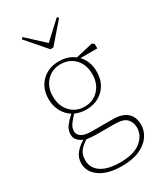

<svg xmlns="http://www.w3.org/2000/svg" viewBox="-233 -806 977 1142"><g transform="rotate(-30 255.0 -235.5)"><path d="M238 -172Q297 -172 335 -213Q373 -254 373 -318Q373 -383 335 -423Q297 -463 238 -463Q179 -463 141 -423Q103 -383 103 -318Q103 -254 141 -213Q179 -172 238 -172ZM238 -152Q197 -152 162 -168Q136 -141 122 -120.5Q108 -100 108 -76Q108 -54 130 -39Q152 -24 202 -24H345Q407 -24 440.5 4.5Q474 33 474 89Q474 128 450 164Q426 200 377 222.5Q328 245 253 245Q159 245 104.5 207.5Q50 170 50 111Q50 71 74 42Q98 13 132 -6Q110 -14 95.5 -30Q81 -46 81 -69Q81 -102 100 -126.5Q119 -151 147 -176Q113 -197 93 -234Q73 -271 73 -318Q73 -392 119 -437.5Q165 -483 238 -483Q301 -483 343 -449L460 -476L475 -466V-435H359Q403 -389 403 -318Q403 -243 356.5 -197.5Q310 -152 238 -152ZM80 105Q80 160 125.5 190.5Q171 221 255 221Q349 221 396.5 183Q444 145 444 90Q444 55 422 30.5Q400 6 338 6H214Q198 6 181.5 4.5Q165 3 148 1Q115 22 97.5 45Q80 68 80 105ZM123 -716 241 -607 359 -716 369 -706 251 -570H231L113 -706Z"/></g></svg>

Font: Source Serif Pro ExtraLight
Style: Regular
Weight: 200
Designer: Frank Grießhammer
Foundry: Adobe Systems Incorporated
Version: Version 3.001;hotconv 1.0.111;makeotfexe 2.5.65597